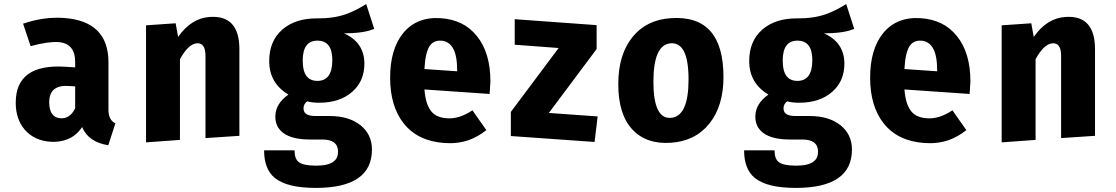

<svg xmlns="http://www.w3.org/2000/svg" viewBox="-20 -681 5466 940"><path d="M511 -144Q511 -93 545 -77L510 30Q413 15 382 -59Q354 -17 312 0Q274 16 226 13Q148 7 102 -45Q57 -97 57 -178Q57 -371 303 -354L348 -351V-378Q348 -469 265 -475Q214 -478 130 -455L93 -565Q194 -600 294 -593Q511 -577 511 -376ZM348 -151V-258L318 -260Q221 -267 221 -181Q221 -106 276 -102Q323 -99 348 -151Z M1152 -440V-16L986 -5V-407Q986 -472 944 -469Q902 -466 861 -391V4L695 16V-557L840 -567L852 -500Q916 -592 1007 -598Q1152 -608 1152 -440Z M1812 -540Q1764 -518 1664 -518Q1764 -473 1764 -369Q1764 -284 1705 -232Q1644 -178 1542 -178Q1508 -178 1484 -185Q1466 -172 1466 -150Q1466 -113 1524 -113H1594Q1689 -113 1746 -67Q1801 -22 1801 51Q1801 239 1526 239Q1384 239 1324 189Q1273 146 1273 55H1422Q1422 96 1442 112Q1465 130 1528 130Q1587 130 1613 110Q1635 94 1635 62Q1635 2 1558 2H1497Q1410 2 1367 -30Q1328 -59 1328 -110Q1328 -173 1392 -218Q1298 -274 1298 -382Q1298 -480 1362 -536Q1426 -592 1534 -591Q1610 -590 1672 -611Q1698 -620 1725 -634Q1743 -643 1773 -661ZM1462 -384Q1462 -285 1534 -285Q1607 -285 1607 -387Q1607 -482 1534 -482Q1462 -482 1462 -384Z M2377 -221 2058 -243Q2064 -167 2093 -134Q2118 -105 2168 -102Q2227 -97 2293 -141L2361 -44Q2320 -11 2272 6Q2217 24 2155 19Q2026 10 1957 -76Q1890 -160 1890 -301Q1890 -439 1953 -518Q2020 -600 2138 -592Q2252 -584 2315 -504Q2381 -423 2381 -281ZM2218 -340Q2218 -476 2140 -482Q2102 -484 2083 -455Q2062 -422 2058 -343L2218 -332Z M2901 -441 2667 -128 2906 -111 2891 14 2481 -15V-133L2715 -446L2500 -462V-587L2901 -558Z M3522 -304Q3522 -162 3453 -76Q3384 10 3264 18Q3144 26 3076 -47Q3007 -121 3007 -269Q3007 -413 3076 -499Q3144 -584 3264 -592Q3522 -610 3522 -304ZM3179 -281Q3179 -98 3264 -104Q3351 -110 3351 -292Q3351 -475 3264 -469Q3179 -463 3179 -281Z M4162 -540Q4114 -518 4014 -518Q4114 -473 4114 -369Q4114 -284 4055 -232Q3994 -178 3892 -178Q3858 -178 3834 -185Q3816 -172 3816 -150Q3816 -113 3874 -113H3944Q4039 -113 4096 -67Q4151 -22 4151 51Q4151 239 3876 239Q3734 239 3674 189Q3623 146 3623 55H3772Q3772 96 3792 112Q3815 130 3878 130Q3937 130 3963 110Q3985 94 3985 62Q3985 2 3908 2H3847Q3760 2 3717 -30Q3678 -59 3678 -110Q3678 -173 3742 -218Q3648 -274 3648 -382Q3648 -480 3712 -536Q3776 -592 3884 -591Q3960 -590 4022 -611Q4048 -620 4075 -634Q4093 -643 4123 -661ZM3812 -384Q3812 -285 3884 -285Q3957 -285 3957 -387Q3957 -482 3884 -482Q3812 -482 3812 -384Z M4727 -221 4408 -243Q4414 -167 4443 -134Q4468 -105 4518 -102Q4577 -97 4643 -141L4711 -44Q4670 -11 4622 6Q4567 24 4505 19Q4376 10 4307 -76Q4240 -160 4240 -301Q4240 -439 4303 -518Q4370 -600 4488 -592Q4602 -584 4665 -504Q4731 -423 4731 -281ZM4568 -340Q4568 -476 4490 -482Q4452 -484 4433 -455Q4412 -422 4408 -343L4568 -332Z M5341 -440V-16L5175 -5V-407Q5175 -472 5133 -469Q5091 -466 5050 -391V4L4884 16V-557L5029 -567L5041 -500Q5105 -592 5196 -598Q5341 -608 5341 -440Z"/></svg>

Font: Xiangcui Wave Sans Xiangcui Wave Sans
Style: Regular
Weight: 800
Width: 3
Version: Version 0.920;March 28, 2024;FontCreator 14.0.0.2814 64-bit